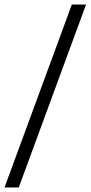

<svg xmlns="http://www.w3.org/2000/svg" viewBox="-48 -770 401 850"><path d="M-28 60 270 -750H333L35 60Z"/></svg>

Font: Instrument Sans Condensed
Style: Italic
Weight: 400
Width: 3
Italic angle: -13°
Designer: Rodrigo Fuenzalida
Foundry: fragTYPE
Version: Version 1.000;gftools[0.9.28]